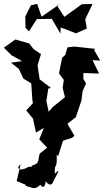

<svg xmlns="http://www.w3.org/2000/svg" viewBox="-45 -766 543 1002"><path d="M61 97 42 179 98 202C103 228 109 189 85 203C127 211 131 230 166 198C188 237 208 164 176 157C211 212 227 202 235 177C271 113 261 120 241 141C238 73 254 133 251 40L258 50L284 -32L332 -47L343 -58L307 -120L372 -171L350 -153L380 -241L386 -290L404 -331L390 -354V-385L472 -382L438 -452L478 -450L446 -505L452 -511L344 -523L307 -519L296 -480L279 -464L263 -383L288 -349L282 -307L294 -259L230 -207L209 -183L197 -239L207 -304L221 -307L162 -352L151 -425L169 -484L162 -488L130 -510L108 -539L35 -560L-25 -517L16 -477L70 -447L12 -439L53 -407L77 -356L118 -331L124 -243L127 -228L92 -190L127 -147L143 -74L184 -99L160 -39L201 5L163 35C150 62 169 87 119 99C136 124 132 95 99 107C53 134 32 106 70 90ZM406 -630 400 -666 438 -745 382 -744 291 -678 255 -733 267 -745 168 -676 173 -675 149 -746 116 -738 87 -680 88 -621 106 -602 147 -666 225 -668 271 -590V-622L288 -617L351 -592L408 -617Z"/></svg>

Font: Asimov Aggro
Style: Condensed
Weight: 500
Designer: Google
Version: Version 2.000980; 2014